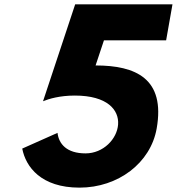

<svg xmlns="http://www.w3.org/2000/svg" viewBox="-20 -845 810 880"><path d="M372 -142C286 -142 249.6 -185 243.6 -236L81.9 -164C98.1 -80 168.4 15 344.4 15C521.4 15 670.3 -98 698.1 -256C738.5 -485 602.1 -545 418.1 -545L456.4 -660H741.4L770.5 -825H324.5L177.2 -381C204.1 -392 253.8 -407 322.8 -407C622.8 -407 535.7 -142 372 -142Z"/></svg>

Font: Hussar Wysoki
Style: Obl
Weight: 700
Foundry: Cannot Into Space Fonts
Version: Version 0.92